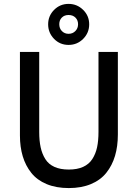

<svg xmlns="http://www.w3.org/2000/svg" viewBox="-20 -957 707 987"><path d="M332.5 -726.1Q288.1 -726.1 257.8 -757.3Q227.5 -788.6 227.5 -832Q227.5 -875.5 258.1 -906.2Q288.6 -937 332.5 -937Q376 -937 407.2 -906.5Q438.5 -876 438.5 -832Q438.5 -788.1 407.5 -757.1Q376.5 -726.1 332.5 -726.1ZM332.5 -783.2Q353.5 -783.2 367.4 -797.4Q381.3 -811.5 381.3 -832.5Q381.3 -853 367.9 -866.5Q354.5 -879.9 332.5 -879.9Q311 -879.9 297.9 -866.7Q284.7 -853.5 284.7 -832.5Q284.7 -811 298.3 -797.1Q312 -783.2 332.5 -783.2ZM82.5 -260.7V-689.9H181.6V-278.8Q181.6 -233.4 189 -199.7Q196.3 -166 212.9 -139.4Q229.5 -112.8 259.8 -99.1Q290 -85.4 333.5 -85.4Q377 -85.4 407.2 -99.1Q437.5 -112.8 454.6 -139.4Q471.7 -166 479 -199.7Q486.3 -233.4 486.3 -278.8V-689.9H585.9V-265.6Q585.9 -205.1 571.3 -155.8Q556.6 -106.4 526.6 -68.8Q496.6 -31.2 447.5 -10.7Q398.4 9.8 333.5 9.8Q268.6 9.8 219.5 -10.7Q170.4 -31.2 140.9 -68.4Q111.3 -105.5 96.9 -153.6Q82.5 -201.7 82.5 -260.7Z"/></svg>

Font: HK Grotesk Medium
Style: Regular
Weight: 500
Designer: Alfredo Marco Pradil and Stefan Peev
Foundry: Hanken Design Co.
Version: Version 1.045;PS 001.045;hotconv 1.0.88;makeotf.lib2.5.64775